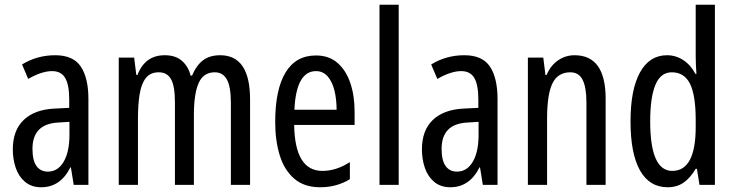

<svg xmlns="http://www.w3.org/2000/svg" viewBox="-20 -780 3100 810"><path d="M213 -547Q289 -547 321 -499Q353 -451 353 -362V0H291L279 -74H277Q235 10 154 10Q113 10 86 -12.5Q59 -35 46.5 -71.5Q34 -108 34 -150Q34 -230 80 -274Q126 -318 211 -322L272 -325V-360Q272 -422 255 -451Q238 -480 200 -480Q156 -480 99 -447L73 -508Q136 -547 213 -547ZM225 -263Q117 -257 117 -152Q117 -103 134 -79.5Q151 -56 182 -56Q224 -56 248.5 -97.5Q273 -139 273 -212V-266Z M909 -547Q1035 -547 1035 -360V0H954V-345Q954 -415 937 -445Q920 -475 886 -475Q838 -475 818 -429.5Q798 -384 798 -296V0H718V-348Q718 -417 701.5 -446Q685 -475 650 -475Q614 -475 595 -450.5Q576 -426 569 -382Q562 -338 562 -281V0H481V-537H546L555 -464H560Q592 -547 675 -547Q721 -547 748 -523Q775 -499 784 -461H790Q809 -505 837 -526Q865 -547 909 -547Z M1313 -546Q1368 -546 1404 -514.5Q1440 -483 1458 -429.5Q1476 -376 1476 -309V-253H1221Q1224 -59 1340 -59Q1369 -59 1397.5 -68Q1426 -77 1456 -96V-24Q1400 10 1331 10Q1263 10 1221 -26.5Q1179 -63 1160 -125Q1141 -187 1141 -265Q1141 -402 1184.5 -474Q1228 -546 1313 -546ZM1313 -480Q1272 -480 1249 -440Q1226 -400 1222 -317H1400Q1400 -361 1391 -398Q1382 -435 1362.5 -457.5Q1343 -480 1313 -480Z M1662 0H1581V-760H1662Z M1939 -547Q2015 -547 2047 -499Q2079 -451 2079 -362V0H2017L2005 -74H2003Q1961 10 1880 10Q1839 10 1812 -12.5Q1785 -35 1772.5 -71.5Q1760 -108 1760 -150Q1760 -230 1806 -274Q1852 -318 1937 -322L1998 -325V-360Q1998 -422 1981 -451Q1964 -480 1926 -480Q1882 -480 1825 -447L1799 -508Q1862 -547 1939 -547ZM1951 -263Q1843 -257 1843 -152Q1843 -103 1860 -79.5Q1877 -56 1908 -56Q1950 -56 1974.5 -97.5Q1999 -139 1999 -212V-266Z M2404 -547Q2535 -547 2535 -364V0H2454V-348Q2454 -411 2438 -443Q2422 -475 2386 -475Q2334 -475 2311 -429Q2288 -383 2288 -279V0H2207V-537H2272L2281 -464H2286Q2303 -504 2334.5 -525.5Q2366 -547 2404 -547Z M2797 10Q2720 10 2680 -61Q2640 -132 2640 -268Q2640 -402 2680 -474.5Q2720 -547 2794 -547Q2831 -547 2862.5 -526.5Q2894 -506 2914 -468H2918Q2915 -513 2915 -542V-760H2996V0H2931L2920 -68H2915Q2893 -30 2864.5 -10Q2836 10 2797 10ZM2816 -59Q2915 -59 2915 -244V-274Q2915 -378 2891 -426.5Q2867 -475 2814 -475Q2767 -475 2745 -422Q2723 -369 2723 -268Q2723 -59 2816 -59Z"/></svg>

Font: Noto Sans Hebrew ExtraCondensed
Style: Regular
Weight: 400
Width: 2
Designer: Monotype Design Team
Foundry: Monotype Imaging Inc.
Version: Version 2.004; ttfautohint (v1.8.4.7-5d5b)